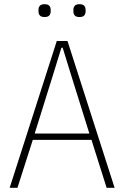

<svg xmlns="http://www.w3.org/2000/svg" viewBox="-20 -893 591 913"><path d="M487 0 415 -228H136L63 0H26L250 -698H301L525 0ZM320 -530 278 -666H272L230 -530L145 -258H405ZM192 -812Q176 -812 169.5 -819.5Q163 -827 163 -838V-847Q163 -858 169.5 -865.5Q176 -873 192 -873Q208 -873 214.5 -865.5Q221 -858 221 -847V-838Q221 -827 214.5 -819.5Q208 -812 192 -812ZM358 -812Q342 -812 335.5 -819.5Q329 -827 329 -838V-847Q329 -858 335.5 -865.5Q342 -873 358 -873Q374 -873 380.5 -865.5Q387 -858 387 -847V-838Q387 -827 380.5 -819.5Q374 -812 358 -812Z"/></svg>

Font: IBM Plex Sans Cond ExtLt
Style: Regular
Weight: 200
Width: 3
Designer: Mike Abbink, Paul van der Laan, Pieter van Rosmalen
Foundry: Bold Monday
Version: Version 1.3